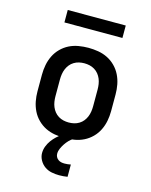

<svg xmlns="http://www.w3.org/2000/svg" viewBox="-135 -793 869 1103"><g transform="rotate(15 300.0 -242.0)"><path d="M300 8Q271 8 241.5 3Q212 -2 186 -15Q160 -28 139 -49Q118 -70 105 -96.5Q92 -123 86.5 -152Q81 -181 81 -210V-310Q81 -339 86.5 -368Q92 -397 105 -423.5Q118 -450 139 -471Q160 -492 186 -505Q212 -518 241.5 -523Q271 -528 300 -528Q329 -528 358.5 -523Q388 -518 414 -505Q440 -492 461 -471Q482 -450 495 -423.5Q508 -397 513.5 -368Q519 -339 519 -310V-210Q519 -181 513.5 -152Q508 -123 495 -96.5Q482 -70 461 -49Q440 -28 414 -15Q388 -2 358.5 3Q329 8 300 8ZM300 -84Q316 -84 331.5 -87.5Q347 -91 361 -99.5Q375 -108 385 -120.5Q395 -133 401 -147.5Q407 -162 409.5 -178Q412 -194 412 -210V-310Q412 -326 409.5 -342Q407 -358 401 -372.5Q395 -387 385 -399.5Q375 -412 361 -420.5Q347 -429 331.5 -432.5Q316 -436 300 -436Q284 -436 268.5 -432.5Q253 -429 239 -420.5Q225 -412 215 -399.5Q205 -387 199 -372.5Q193 -358 190.5 -342Q188 -326 188 -310V-210Q188 -194 190.5 -178Q193 -162 199 -147.5Q205 -133 215 -120.5Q225 -108 239 -99.5Q253 -91 268.5 -87.5Q284 -84 300 -84ZM325 223Q303 223 280.5 218.5Q258 214 239.5 201Q221 188 209.5 167.5Q198 147 198 125Q198 104 205.5 84.5Q213 65 225 48.5Q237 32 252 18Q267 4 285 -7L286 -8H352V0Q338 8 326.5 20Q315 32 306 45.5Q297 59 290 74.5Q283 90 283 106Q283 116 287.5 125Q292 134 300.5 140Q309 146 318.5 148Q328 150 338 150Q347 150 356.5 149Q366 148 375 146V219Q363 221 350.5 222Q338 223 325 223ZM473 -633H128V-707H473Z"/></g></svg>

Font: Iosevka Etoile Semibold
Style: Regular
Weight: 600
Designer: Belleve Invis
Foundry: Belleve Invis
Version: Version 22.1.2; ttfautohint (v1.8.4)